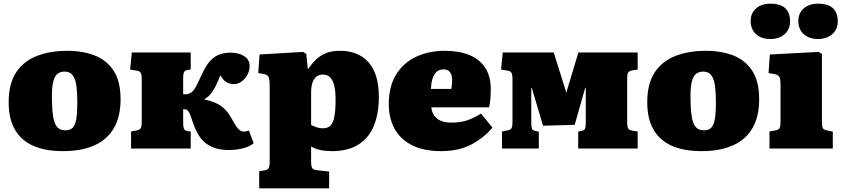

<svg xmlns="http://www.w3.org/2000/svg" viewBox="-20 -807 4571 1043"><path d="M322 14Q226 14 160.5 -15Q95 -44 61 -103Q27 -162 27 -251Q27 -352 67.5 -413.5Q108 -475 180 -503Q252 -531 345 -531Q430 -531 495 -505.5Q560 -480 597.5 -422.5Q635 -365 635 -268Q635 -174 599 -111.5Q563 -49 493 -17.5Q423 14 322 14ZM335 -99Q363 -99 376.5 -115Q390 -131 395 -164.5Q400 -198 400 -251Q400 -304 395.5 -337Q391 -370 381.5 -387.5Q372 -405 359.5 -411.5Q347 -418 330 -418Q310 -418 294.5 -407.5Q279 -397 270.5 -368.5Q262 -340 262 -285Q262 -219 268 -177.5Q274 -136 290 -117.5Q306 -99 335 -99Z M1223 8Q1181 8 1150 -2Q1119 -12 1096.5 -30Q1074 -48 1059 -73Q1044 -97 1034.5 -122.5Q1025 -148 1018.5 -168.5Q1012 -189 1006 -198Q999 -209 992.5 -211.5Q986 -214 975 -214V-139Q975 -118 979 -108Q983 -98 999 -95L1016 -92V0H692V-93L724 -99Q740 -102 745 -111Q750 -120 750 -146V-376Q750 -402 744 -411.5Q738 -421 724 -423L687 -429L696 -522H1016V-430L999 -427Q983 -424 979 -414Q975 -404 975 -383V-295Q988 -294 999 -296Q1010 -298 1021 -306Q1028 -311 1035.5 -322Q1043 -333 1053 -353Q1063 -373 1077 -404Q1098 -450 1121 -475.5Q1144 -501 1172 -511Q1200 -521 1233 -521Q1277 -521 1306.5 -502Q1336 -483 1336 -448Q1336 -423 1323.5 -400Q1311 -377 1291 -363.5Q1271 -350 1251 -350Q1226 -350 1208 -362Q1190 -374 1177 -399Q1172 -384 1165.5 -369.5Q1159 -355 1153 -342.5Q1147 -330 1141 -321Q1134 -308 1121.5 -293.5Q1109 -279 1090 -268V-267Q1123 -260 1149.5 -248.5Q1176 -237 1197 -218Q1218 -199 1234 -170Q1259 -124 1273.5 -108Q1288 -92 1304 -92Q1312 -92 1318.5 -94Q1325 -96 1332 -98L1358 -29Q1337 -11 1300.5 -1.5Q1264 8 1223 8Z M1388 216V123L1418 118Q1433 116 1439 107Q1445 98 1445 70V-343Q1445 -379 1438 -390.5Q1431 -402 1413 -405L1383 -410L1390 -511L1626 -525L1644 -514L1652 -433H1655Q1672 -459 1694 -481Q1716 -503 1748 -517Q1780 -531 1825 -531Q1893 -531 1940.5 -503Q1988 -475 2013 -419.5Q2038 -364 2038 -279Q2038 -192 2012 -126Q1986 -60 1929 -23Q1872 14 1783 14Q1749 14 1721 8Q1693 2 1670 -11V72Q1670 97 1676.5 106.5Q1683 116 1705 118L1768 125V216ZM1733 -110Q1760 -110 1775 -124.5Q1790 -139 1796.5 -174Q1803 -209 1803 -268Q1803 -315 1795 -344.5Q1787 -374 1772 -388Q1757 -402 1734 -402Q1712 -402 1697.5 -389.5Q1683 -377 1676.5 -355Q1670 -333 1670 -304V-129Q1681 -122 1699 -116Q1717 -110 1733 -110Z M2377 14Q2281 14 2217.5 -18.5Q2154 -51 2123 -108.5Q2092 -166 2092 -241Q2092 -337 2131.5 -401.5Q2171 -466 2240 -498.5Q2309 -531 2397 -531Q2474 -531 2530 -508Q2586 -485 2616 -438.5Q2646 -392 2646 -323Q2646 -297 2644 -271Q2642 -245 2637 -224H2323Q2326 -196 2340 -177.5Q2354 -159 2377 -150Q2400 -141 2431 -141Q2484 -141 2520 -154Q2556 -167 2593 -190L2655 -114Q2611 -60 2542 -23Q2473 14 2377 14ZM2321 -324H2432Q2434 -339 2435 -351Q2436 -363 2436 -374Q2436 -400 2424.5 -415Q2413 -430 2390 -430Q2365 -430 2350 -415Q2335 -400 2328.5 -376.5Q2322 -353 2321 -324Z M2707 0V-93L2739 -99Q2754 -102 2759 -111Q2764 -120 2764 -146V-376Q2764 -402 2758.5 -411.5Q2753 -421 2739 -423L2702 -429L2711 -522H2988L3052 -318L3056 -303L3122 -522H3444V-429L3417 -425Q3398 -422 3392.5 -413Q3387 -404 3387 -384V-138Q3387 -118 3392.5 -109Q3398 -100 3417 -97L3444 -93V0H3121V-92L3137 -95Q3153 -98 3157.5 -107Q3162 -116 3162 -137V-330H3159L3102 -129L2930 -124L2869 -329H2866V-139Q2866 -118 2870 -108Q2874 -98 2890 -95L2907 -92V0Z M3791 14Q3695 14 3629.5 -15Q3564 -44 3530 -103Q3496 -162 3496 -251Q3496 -352 3536.5 -413.5Q3577 -475 3649 -503Q3721 -531 3814 -531Q3899 -531 3964 -505.5Q4029 -480 4066.5 -422.5Q4104 -365 4104 -268Q4104 -174 4068 -111.5Q4032 -49 3962 -17.5Q3892 14 3791 14ZM3804 -99Q3832 -99 3845.5 -115Q3859 -131 3864 -164.5Q3869 -198 3869 -251Q3869 -304 3864.5 -337Q3860 -370 3850.5 -387.5Q3841 -405 3828.5 -411.5Q3816 -418 3799 -418Q3779 -418 3763.5 -407.5Q3748 -397 3739.5 -368.5Q3731 -340 3731 -285Q3731 -219 3737 -177.5Q3743 -136 3759 -117.5Q3775 -99 3804 -99Z M4160 0V-93L4194 -99Q4210 -102 4215 -111Q4220 -120 4220 -146V-343Q4220 -377 4214 -389Q4208 -401 4185 -405L4155 -410L4162 -511L4427 -525L4445 -514V-146Q4445 -120 4449.5 -111.5Q4454 -103 4470 -99L4504 -92V0ZM4423 -595Q4376 -595 4346.5 -621Q4317 -647 4317 -693Q4317 -736 4346.5 -761.5Q4376 -787 4423 -787Q4480 -787 4505.5 -761.5Q4531 -736 4531 -692Q4531 -647 4500.5 -621Q4470 -595 4423 -595ZM4165 -595Q4117 -595 4087.5 -621Q4058 -647 4058 -693Q4058 -736 4087.5 -761.5Q4117 -787 4165 -787Q4221 -787 4246.5 -761.5Q4272 -736 4272 -692Q4272 -647 4242 -621Q4212 -595 4165 -595Z"/></svg>

Font: Literata Black
Style: Regular
Weight: 900
Designer: Latin by Veronika Burian and Jose Scaglione. Greek by Irene Vlachou. Cyrillic by Vera Evstafieva.
Foundry: TypeTogether
Version: Version 3.103;gftools[0.9.29]